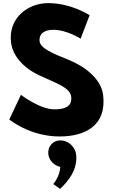

<svg xmlns="http://www.w3.org/2000/svg" viewBox="-20 -860 763 1231"><path d="M366.9 40C416.9 40 461.8 80 468 130C479.4 223 421.7 299 365.1 351L321.3 320C321.3 320 362.8 275 366.8 210C327.7 201 294.9 170 290 130C283.8 80 318.9 40 366.9 40ZM288.9 -840C155.9 -840 31.9 -742 50.8 -588C61.4 -502 128.8 -425 233.8 -376C337.8 -327 429.2 -300 436.5 -240C446 -163 368.5 -159 327.5 -159C235.5 -159 114.1 -252 114.1 -252L39.5 -94C39.5 -94 169.8 15 362.8 15C523.8 15 665.4 -54 641.2 -251C627.9 -359 517.3 -437 420.6 -476C321.6 -516 239.6 -549 233.9 -595C228.4 -640 258.9 -669 322.9 -669C407.9 -669 496.9 -612 496.9 -612L554.4 -762C554.4 -762 438.9 -840 288.9 -840Z"/></svg>

Font: Hussar
Style: BdOpOblOne
Weight: 700
Foundry: Cannot Into Space Fonts
Version: Version 2.00